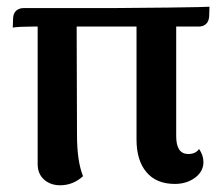

<svg xmlns="http://www.w3.org/2000/svg" viewBox="-20 -537 661 571"><path d="M603 -517 602 -488Q601 -473 592.5 -465.5Q584 -458 571 -458H504V-132Q504 -79 540 -79Q562 -79 572 -94Q585 -75 585 -55Q585 -27 560 -8.5Q535 10 500 10Q445 10 415.5 -25Q386 -60 386 -122V-458H208L209 -136Q209 -57 227 -13Q197 14 159 14Q130 14 111 -3Q92 -20 92 -49V-458H78Q38 -458 18 -455L19 -484Q20 -498 28.5 -505.5Q37 -513 51 -513H318Q365 -513 481 -514.5Q597 -516 603 -517Z"/></svg>

Font: Arima Madurai ExtraBold
Style: Regular
Weight: 800
Designer: Joana Correia and Natanael Gama
Foundry: NDISCOVER
Version: Version 1.019